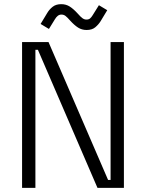

<svg xmlns="http://www.w3.org/2000/svg" viewBox="-20 -902 701 922"><path d="M150 0H86V-700H213L499 -38H511V-700H575V0H448L162 -663H150ZM244 -810 215 -763 175 -787 207 -840Q217 -857 233 -869.5Q249 -882 274 -882Q297 -882 315 -870.5Q333 -859 353 -837Q367 -821 376 -814.5Q385 -808 395 -808Q406 -808 412.5 -813.5Q419 -819 425 -829L455 -877L495 -853L463 -800Q453 -784 437.5 -771Q422 -758 396 -758Q373 -758 355 -769.5Q337 -781 317 -803Q303 -819 294.5 -825.5Q286 -832 275 -832Q265 -832 257.5 -826Q250 -820 244 -810Z"/></svg>

Font: Space Grotesk Variable Light
Style: Regular
Weight: 300
Designer: Florian Karsten
Foundry: Florian Karsten
Version: Version 2.000